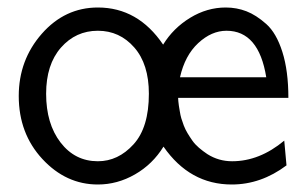

<svg xmlns="http://www.w3.org/2000/svg" viewBox="-20 -481 818 512"><path d="M30 -225Q30 -321 91.5 -391Q153 -461 241 -461Q348 -461 415 -362Q442 -406 487 -433.5Q532 -461 582 -461Q611 -461 637 -451Q663 -441 690 -417Q717 -393 733 -342.5Q749 -292 749 -220H455Q455 -219 455.5 -211.5Q456 -204 457 -199Q458 -194 459.5 -184Q461 -174 463.5 -165.5Q466 -157 470 -146.5Q474 -136 480 -126Q486 -116 493 -106Q500 -96 510.5 -87Q521 -78 533 -70Q563 -51 599 -51Q672 -51 738 -106L744 -40Q676 11 598 11Q486 11 416 -90Q387 -43 340 -16Q293 11 241 11Q156 11 93 -57Q30 -125 30 -225ZM103 -231Q103 -151 141.5 -101Q180 -51 241 -51Q295 -51 336 -96Q377 -141 377 -231Q377 -310 338 -354.5Q299 -399 241 -399Q182 -399 142.5 -354Q103 -309 103 -231ZM460 -275H690Q670 -399 584 -399Q544 -399 508.5 -366Q473 -333 460 -275Z"/></svg>

Font: CMU Sans Serif
Style: Medium
Weight: 500
Version: Version 0.7.0